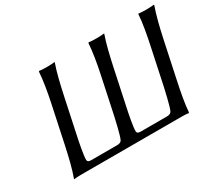

<svg xmlns="http://www.w3.org/2000/svg" viewBox="-123 -883 1252 1122"><g transform="rotate(-30 503.5 -322.5)"><path d="M902 -200 954 -445C970 -520 987 -588 1007 -645L1006 -648C1006 -648 987 -645 953 -645C918 -645 902 -648 902 -648L900 -645C897 -592 884 -520 868 -445L816 -200C812 -183 790 -83 778 -59C773 -50 764 -44 746 -44H568C550 -44 545 -50 544 -59C542 -83 562 -183 566 -200L618 -445C634 -520 651 -592 670 -645V-648C670 -648 652 -645 617 -645C583 -645 566 -648 566 -648L563 -645C559 -588 548 -520 532 -445L480 -200C476 -183 454 -83 442 -59C437 -50 428 -44 410 -44H234C216 -44 211 -50 210 -59C208 -83 228 -183 232 -200L284 -445C300 -520 317 -592 336 -645V-648C336 -648 318 -645 283 -645C249 -645 232 -648 232 -648L229 -645C225 -588 214 -520 198 -445L146 -200C130 -125 113 -54 93 0V3C93 3 112 0 147 0H816C850 0 866 3 866 3L869 0C873 -57 886 -125 902 -200Z"/></g></svg>

Font: Libertinus Sans
Style: Italic
Weight: 400
Italic angle: -12°
Designer: Philipp H. Poll, Khaled Hosny
Foundry: Caleb Maclennan
Version: Version 7.050;RELEASE